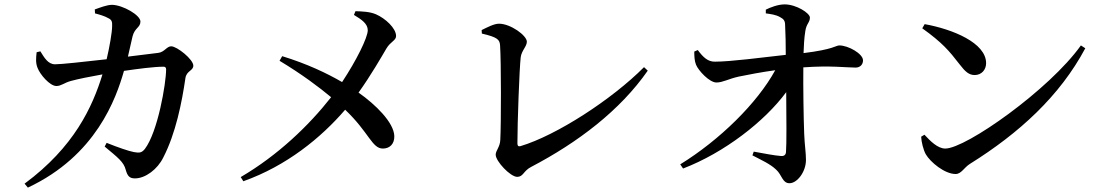

<svg xmlns="http://www.w3.org/2000/svg" viewBox="-20 -805 5040 875"><path d="M457 -137C517 -87 544 -67 553 -31C561 -3 570 8 595 8C643 8 698 -34 724 -87C781 -197 809 -339 825 -449C830 -483 861 -482 861 -506C861 -534 787 -594 760 -594C740 -594 729 -567 701 -564L563 -547L584 -639C594 -679 620 -679 620 -707C620 -736 540 -782 491 -783C467 -783 435 -770 412 -762L413 -744C432 -739 457 -732 474 -722C489 -715 492 -706 491 -686C491 -658 479 -590 466 -535C360 -523 259 -512 231 -512C199 -512 182 -542 164 -571L147 -567C144 -541 142 -518 151 -496C162 -466 207 -413 237 -413C259 -413 273 -428 303 -436C331 -444 395 -457 447 -466C401 -317 318 -135 92 32L107 50C418 -96 509 -356 545 -482C607 -491 681 -501 726 -501C733 -501 737 -497 737 -489C737 -425 699 -203 640 -126C626 -109 616 -107 590 -112C568 -116 518 -133 466 -154Z M1254 -528C1357 -466 1435 -407 1489 -362C1387 -232 1246 -97 1077 2L1089 21C1286 -49 1443 -177 1553 -305C1663 -200 1675 -128 1725 -128C1756 -128 1778 -149 1777 -185C1775 -247 1691 -329 1614 -383C1670 -461 1721 -550 1741 -584C1760 -616 1785 -620 1785 -641C1785 -676 1737 -721 1693 -740C1665 -752 1630 -753 1600 -754L1593 -737C1628 -716 1656 -697 1656 -667C1656 -634 1604 -529 1539 -431C1470 -471 1380 -514 1266 -549Z M2175 -668 2176 -652C2249 -635 2257 -624 2259 -598C2264 -523 2264 -244 2260 -168C2259 -135 2239 -119 2239 -100C2239 -70 2306 1 2337 1C2365 1 2365 -26 2400 -44C2614 -156 2806 -302 2932 -483L2915 -499C2769 -352 2516 -188 2352 -139C2342 -136 2338 -141 2338 -152C2338 -247 2347 -491 2353 -544C2357 -575 2381 -593 2381 -615C2381 -643 2307 -697 2254 -697C2231 -697 2200 -680 2175 -668Z M3093 -37C3281 -109 3465 -252 3563 -385C3564 -269 3565 -148 3562 -112C3561 -99 3553 -93 3540 -94C3509 -96 3460 -106 3415 -114L3409 -97C3449 -76 3490 -58 3517 -32C3544 -8 3545 30 3578 30C3613 30 3653 -22 3653 -76C3653 -111 3647 -143 3645 -194C3642 -269 3640 -412 3641 -498C3765 -507 3837 -497 3879 -497C3900 -497 3913 -511 3913 -530C3913 -560 3846 -598 3805 -598C3789 -598 3780 -580 3642 -563C3643 -595 3645 -633 3650 -663C3655 -698 3671 -702 3671 -725C3671 -745 3609 -785 3556 -785C3525 -785 3490 -771 3470 -761V-744C3492 -741 3516 -738 3535 -727C3552 -718 3558 -710 3558 -690C3560 -656 3561 -598 3561 -555C3454 -543 3309 -524 3239 -524C3207 -523 3185 -543 3160 -577L3144 -570C3144 -548 3145 -527 3152 -510C3163 -483 3213 -429 3245 -429C3274 -429 3301 -446 3347 -456C3391 -465 3448 -476 3513 -485C3431 -335 3260 -167 3080 -56Z M4194 -695 4183 -676C4275 -610 4305 -574 4353 -512C4379 -478 4396 -463 4422 -463C4453 -463 4474 -487 4474 -517C4474 -610 4321 -672 4194 -695ZM4906 -598C4763 -397 4382 -128 4288 -128C4253 -128 4219 -163 4193 -191L4178 -182C4179 -158 4188 -122 4199 -102C4220 -66 4285 -12 4335 -12C4361 -12 4373 -41 4400 -58C4626 -199 4810 -368 4926 -585Z"/></svg>

Font: Noto Serif HK SemiBold
Style: Regular
Weight: 600
Designer: Ryoko NISHIZUKA 西塚涼子 (kana & ideographs); Frank Grießhammer (Latin, Greek & Cyrillic); Wenlong ZHANG 张文龙 (bopomofo); San
Foundry: Adobe
Version: Version 2.001;hotconv 1.1.0;makeotfexe 2.6.0